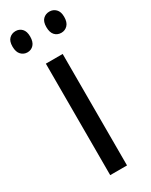

<svg xmlns="http://www.w3.org/2000/svg" viewBox="-210 -759 629 801"><g transform="rotate(-30 104.5 -359.0)"><path d="M146 0H65V-537H146ZM-20 -668Q-20 -694 -7.5 -706Q5 -718 23 -718Q41 -718 53 -705.5Q65 -693 65 -668Q65 -642 53 -629Q41 -616 23 -616Q5 -616 -7.5 -629Q-20 -642 -20 -668ZM143 -668Q143 -694 155.5 -706Q168 -718 186 -718Q204 -718 216.5 -705.5Q229 -693 229 -668Q229 -642 216.5 -629Q204 -616 186 -616Q167 -616 155 -629Q143 -642 143 -668Z"/></g></svg>

Font: Noto Sans Khmer ExtraCondensed
Style: Regular
Weight: 400
Width: 2
Designer: Danh Hong and the Monotype Design Team
Foundry: Monotype Imaging Inc.
Version: Version 2.004; ttfautohint (v1.8.4.7-5d5b)